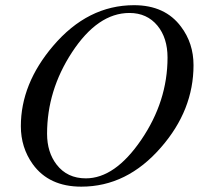

<svg xmlns="http://www.w3.org/2000/svg" viewBox="-20 -697 763 733"><path d="M718.8 -448.2Q718.8 -276.4 594.7 -134.3Q464.8 15.6 290.5 15.6Q167 15.6 105 -70.3Q59.6 -133.8 59.6 -215.3Q59.6 -377 182.6 -521.5Q314.9 -677.2 491.7 -677.2Q610.4 -677.2 671.4 -594.7Q718.8 -531.7 718.8 -448.2ZM619.6 -477.1Q619.6 -552.2 581.1 -599.1Q541 -647.5 474.1 -647.5Q353 -647.5 254.4 -496.6Q159.7 -351.6 159.7 -186.5Q159.7 -115.7 196.3 -68.4Q236.8 -16.1 307.6 -16.1Q418.9 -16.1 519.3 -163.3Q619.6 -310.5 619.6 -477.1Z"/></svg>

Font: Dai Banna SIL Book
Style: Oblique
Weight: 400
Italic angle: -11°
Designer: Victor Gaultney
Foundry: SIL International
Version: Version 2.000